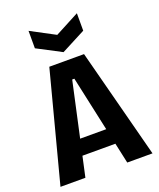

<svg xmlns="http://www.w3.org/2000/svg" viewBox="-161 -989 899 1086"><g transform="rotate(-20 289.0 -445.5)"><path d="M12 0 185 -660H394L566 0H414L295 -548H282L162 0ZM128 -123V-218H463V-123ZM144 -891 289 -814 435 -891V-786L289 -710L144 -786Z"/></g></svg>

Font: Bricolage Grotesque 36pt SemiCondensed
Style: Bold
Weight: 700
Width: 4
Designer: Mathieu Triay
Foundry: Atelier Triay
Version: Version 1.001;gftools[0.9.33.dev8+g029e19f]